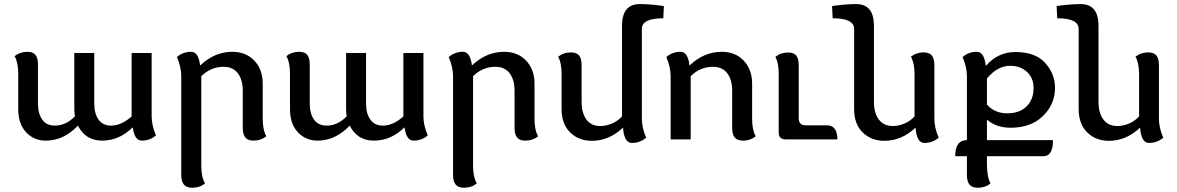

<svg xmlns="http://www.w3.org/2000/svg" viewBox="-20 -676 5707 931"><path d="M667.5 5.9Q632.3 5.9 624 -57.6H622.6Q557.6 5.9 475.1 5.9Q394.5 5.9 357.9 -66.9Q288.6 5.9 202.1 5.9Q144.5 5.9 106.4 -34.7Q68.4 -75.2 68.4 -147.9V-318.8Q68.4 -373 50.8 -403.8Q76.7 -424.8 112.3 -424.8Q140.6 -424.8 152.3 -409.4Q164.1 -394 164.1 -363.3V-174.8Q164.1 -125 184.8 -95.9Q205.6 -66.9 246.1 -66.9Q299.3 -66.9 343.3 -111.8Q340.3 -128.4 340.3 -147.9V-418.9H437V-174.8Q437 -125 458 -95.9Q479 -66.9 519 -66.9Q567.9 -66.9 618.2 -111.3V-418.9H715.3V-111.8Q715.3 -67.9 736.3 -19.5Q707 5.9 667.5 5.9Z M912.6 234.4Q884.3 234.4 871.6 219Q858.9 203.6 858.9 172.9V-307.1Q858.9 -351.1 837.9 -399.4Q867.2 -424.8 906.7 -424.8Q942.4 -424.8 950.2 -359.4H951.7Q1020.5 -424.8 1106.9 -424.8Q1172.9 -424.8 1213.4 -381.8Q1253.9 -338.9 1253.9 -271V-100.1Q1253.9 -45.9 1271.5 -15.1Q1245.6 5.9 1210 5.9Q1181.6 5.9 1169.4 -9.5Q1157.2 -24.9 1157.2 -55.7V-235.8Q1157.2 -289.6 1133.3 -320.8Q1109.4 -352.1 1064 -352.1Q1002.4 -352.1 956.1 -306.6V128.4Q956.1 182.1 974.1 213.4Q948.2 234.4 912.6 234.4Z M1985.4 5.9Q1950.2 5.9 1941.9 -57.6H1940.4Q1875.5 5.9 1793 5.9Q1712.4 5.9 1675.8 -66.9Q1606.4 5.9 1520 5.9Q1462.4 5.9 1424.3 -34.7Q1386.2 -75.2 1386.2 -147.9V-318.8Q1386.2 -373 1368.7 -403.8Q1394.5 -424.8 1430.2 -424.8Q1458.5 -424.8 1470.2 -409.4Q1481.9 -394 1481.9 -363.3V-174.8Q1481.9 -125 1502.7 -95.9Q1523.4 -66.9 1564 -66.9Q1617.2 -66.9 1661.1 -111.8Q1658.2 -128.4 1658.2 -147.9V-418.9H1754.9V-174.8Q1754.9 -125 1775.9 -95.9Q1796.9 -66.9 1836.9 -66.9Q1885.7 -66.9 1936 -111.3V-418.9H2033.2V-111.8Q2033.2 -67.9 2054.2 -19.5Q2024.9 5.9 1985.4 5.9Z M2230.5 234.4Q2202.1 234.4 2189.5 219Q2176.8 203.6 2176.8 172.9V-307.1Q2176.8 -351.1 2155.8 -399.4Q2185.1 -424.8 2224.6 -424.8Q2260.3 -424.8 2268.1 -359.4H2269.5Q2338.4 -424.8 2424.8 -424.8Q2490.7 -424.8 2531.2 -381.8Q2571.8 -338.9 2571.8 -271V-100.1Q2571.8 -45.9 2589.4 -15.1Q2563.5 5.9 2527.8 5.9Q2499.5 5.9 2487.3 -9.5Q2475.1 -24.9 2475.1 -55.7V-235.8Q2475.1 -289.6 2451.2 -320.8Q2427.2 -352.1 2381.8 -352.1Q2320.3 -352.1 2273.9 -306.6V128.4Q2273.9 182.1 2292 213.4Q2266.1 234.4 2230.5 234.4Z M3043.9 17.1Q3006.3 17.1 3001 -57.1Q2933.1 6.8 2850.1 6.8Q2786.1 6.8 2744.6 -33.9Q2703.1 -74.7 2703.1 -147V-315.9Q2703.1 -372.1 2686.5 -400.9Q2712.4 -421.9 2748 -421.9Q2776.4 -421.9 2788.3 -406.5Q2800.3 -391.1 2800.3 -360.4V-182.1Q2800.3 -127.9 2823.5 -96.4Q2846.7 -64.9 2891.1 -64.9Q2918 -64.9 2946 -76.4Q2974.1 -87.9 2996.1 -111.3V-550.8Q2996.1 -656.2 3082.5 -656.2Q3137.7 -656.2 3199.2 -646.5L3196.3 -587.4Q3092.3 -587.4 3092.3 -535.6V-100.6Q3092.3 -56.6 3113.3 -8.3Q3083.5 17.1 3043.9 17.1Z M3583 5.9Q3554.7 5.9 3542.5 -9.5Q3530.3 -24.9 3530.3 -55.7V-235.8Q3530.3 -289.6 3506.3 -320.8Q3482.4 -352.1 3437 -352.1Q3375.5 -352.1 3329.1 -306.6V0H3231.9V-307.1Q3231.9 -351.1 3210.9 -399.4Q3240.2 -424.8 3279.8 -424.8Q3315.4 -424.8 3323.2 -359.4H3324.7Q3393.6 -424.8 3480 -424.8Q3545.9 -424.8 3586.4 -381.8Q3627 -338.9 3627 -271V-100.1Q3627 -45.9 3644.5 -15.1Q3618.7 5.9 3583 5.9Z M4040.5 0H3790Q3755.9 0 3755.9 -33.7V-315.4Q3755.9 -372.6 3739.7 -400.4Q3765.6 -421.4 3801.3 -421.4Q3829.6 -421.4 3841.3 -406Q3853 -390.6 3853 -359.9V-102.5Q3853 -68.4 3886.7 -68.4H3988.8Q4040.5 -68.4 4040.5 0Z M4462.4 17.1Q4424.8 17.1 4419.4 -57.1Q4351.6 6.8 4268.6 6.8Q4204.6 6.8 4163.1 -33.9Q4121.6 -74.7 4121.6 -147V-535.6Q4121.6 -587.4 4017.6 -587.4L4014.6 -646.5Q4076.2 -656.2 4131.3 -656.2Q4217.8 -656.2 4217.8 -550.8V-182.1Q4217.8 -127.9 4241.5 -96.4Q4265.1 -64.9 4309.6 -64.9Q4336.4 -64.9 4364.5 -76.4Q4392.6 -87.9 4414.6 -111.3V-315.9Q4414.6 -370.1 4397 -400.9Q4422.9 -421.9 4458.5 -421.9Q4486.8 -421.9 4498.8 -406.5Q4510.7 -391.1 4510.7 -360.4V-100.6Q4510.7 -56.6 4531.7 -8.3Q4502 17.1 4462.4 17.1Z M4864.7 -126.5Q4923.3 -126.5 4957.5 -159.7Q4991.7 -192.9 4991.7 -250Q4991.7 -280.8 4978.5 -304Q4965.3 -327.1 4939.9 -342Q4914.6 -356.9 4878.4 -356.9Q4816.4 -356.9 4765.6 -295.4V-168.9Q4802.7 -126.5 4864.7 -126.5ZM4721.7 234.4Q4693.4 234.4 4680.9 219Q4668.5 203.6 4668.5 172.9V81.5H4611.8Q4611.8 3.4 4668.5 3.4V-307.1Q4668.5 -351.1 4647.5 -399.4Q4676.8 -424.8 4716.3 -424.8Q4752.4 -424.8 4759.8 -357.4H4761.2Q4818.8 -423.8 4903.8 -423.8Q5000.5 -423.8 5048.1 -370.8Q5095.7 -317.9 5095.7 -250.5Q5095.7 -170.4 5037.4 -113.5Q4979 -56.6 4880.4 -56.6Q4810.5 -56.6 4765.6 -96.2V3.4H5085.9Q5085.9 81.5 5039.6 81.5H4765.6V119.6Q4765.6 182.6 4783.2 213.4Q4757.3 234.4 4721.7 234.4Z M5551.3 17.1Q5513.7 17.1 5508.3 -57.1Q5440.4 6.8 5357.4 6.8Q5293.5 6.8 5252 -33.9Q5210.4 -74.7 5210.4 -147V-535.6Q5210.4 -587.4 5106.4 -587.4L5103.5 -646.5Q5165 -656.2 5220.2 -656.2Q5306.6 -656.2 5306.6 -550.8V-182.1Q5306.6 -127.9 5330.3 -96.4Q5354 -64.9 5398.4 -64.9Q5425.3 -64.9 5453.4 -76.4Q5481.4 -87.9 5503.4 -111.3V-315.9Q5503.4 -370.1 5485.8 -400.9Q5511.7 -421.9 5547.4 -421.9Q5575.7 -421.9 5587.6 -406.5Q5599.6 -391.1 5599.6 -360.4V-100.6Q5599.6 -56.6 5620.6 -8.3Q5590.8 17.1 5551.3 17.1Z"/></svg>

Font: Bainsley
Style: Regular
Weight: 400
Designer: Paul James MIller
Foundry: High-Logic / Made with FontCreator
Version: Version 1.411;March 28, 2021;FontCreator 13.0.0.2683 64-bit